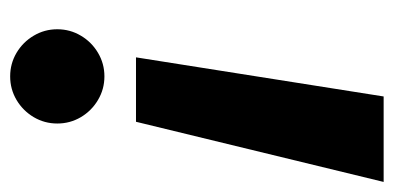

<svg xmlns="http://www.w3.org/2000/svg" viewBox="-222 -356 768 374"><g transform="rotate(-90 162.0 -169.0)"><path d="M161.1 194.3H-5.4L111.8 -288.1H237.3ZM292 -441.4Q292 -416.5 279.5 -395.5Q267.1 -374.5 246.1 -362.1Q225.1 -349.6 200.2 -349.6Q175.3 -349.6 154.3 -362.1Q133.3 -374.5 120.8 -395.5Q108.4 -416.5 108.4 -441.4Q108.4 -466.3 120.8 -487.3Q133.3 -508.3 154.3 -520.8Q175.3 -533.2 200.2 -533.2Q225.1 -533.2 246.1 -520.8Q267.1 -508.3 279.5 -487.3Q292 -466.3 292 -441.4Z"/></g></svg>

Font: Reddit Sans Chocolate ExBold
Style: Italic
Weight: 800
Italic angle: -11.25°
Designer: Stephen Hutchings
Version: Version 1.013